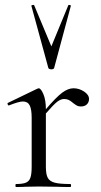

<svg xmlns="http://www.w3.org/2000/svg" viewBox="-20 -750 404 770"><path d="M337 -353Q337 -340 328.5 -331.5Q320 -323 304 -323Q295 -323 288.5 -326.5Q282 -330 273 -337Q264 -345 256 -349Q248 -353 237 -353Q224 -353 209.5 -342Q195 -331 164 -295V-81Q164 -51 171.5 -37Q179 -23 199 -17.5Q219 -12 262 -12Q265 -12 265 -6Q265 0 262 0Q229 0 209 -1L135 -2L82 -1Q68 0 44 0Q42 0 42 -6Q42 -12 44 -12Q71 -12 84 -17.5Q97 -23 102 -37.5Q107 -52 107 -81V-278Q107 -312 99 -327.5Q91 -343 72 -343Q56 -343 18 -328L16 -327Q12 -327 10.5 -332Q9 -337 13 -338L129 -394Q135 -396 135 -396Q144 -396 154 -372.5Q164 -349 164 -312Q205 -360 229 -378Q253 -396 275 -396Q297 -396 317 -383Q337 -370 337 -353ZM117 -729 186 -564 254 -729Q255 -731 260 -730Q265 -729 264 -726L197 -477Q195 -472 186 -472Q177 -472 174 -477L106 -726Q105 -729 110.5 -730Q116 -731 117 -729Z"/></svg>

Font: Cormorant Garamond
Style: Regular
Weight: 400
Designer: Christian Thalmann (Catharsis Fonts)
Version: Version 3.000